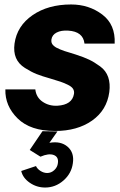

<svg xmlns="http://www.w3.org/2000/svg" viewBox="-20 -579 538 859"><path d="M226 7Q116 7 59 -49Q2 -105 4 -179H138Q142 -143 171 -123.5Q200 -104 237 -106Q303 -110 311 -159Q313 -172 306.5 -182Q300 -192 282 -200.5Q264 -209 250.5 -213.5Q237 -218 207 -227Q168 -238 144 -247.5Q120 -257 91.5 -275Q63 -293 51.5 -320Q40 -347 45 -384Q56 -463 125.5 -511Q195 -559 298 -559Q378 -559 437.5 -514Q497 -469 493 -384H358Q352 -438 285 -442Q254 -444 233.5 -433.5Q213 -423 210 -402Q209 -394 211 -387.5Q213 -381 219 -375.5Q225 -370 231 -366.5Q237 -363 249 -358Q261 -353 269 -350.5Q277 -348 293.5 -343Q310 -338 319 -335Q356 -323 379 -312Q402 -301 428 -282Q454 -263 464 -234Q474 -205 469 -167Q458 -86 392 -39.5Q326 7 226 7ZM237 9 201 60Q252 51 282.5 77.5Q313 104 306 151Q300 197 264 228.5Q228 260 182 260Q144 260 113 238.5Q82 217 75 186L141 164Q147 177 161.5 186Q176 195 191 195Q209 195 223 182Q237 169 239 151Q243 123 220.5 114.5Q198 106 161 122L113 92L170 8Z"/></svg>

Font: Oakes Grotesk Bold
Style: Italic
Weight: 700
Italic angle: -8°
Designer: Samuel Oakes
Foundry: Samuel Oakes
Version: Version 1.000;PS 001.000;hotconv 1.0.88;makeotf.lib2.5.64775